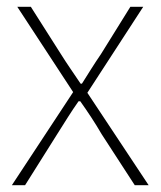

<svg xmlns="http://www.w3.org/2000/svg" viewBox="-20 -547 474 567"><path d="M15 0H54L149 -151C170 -184 190 -217 212 -248H217C239 -217 261 -184 280 -151L378 0H419L238 -273L403 -527H365L278 -387C258 -358 241 -330 222 -300H218C198 -330 178 -358 160 -387L71 -527H31L196 -275Z"/></svg>

Font: Noto Sans CJK SC Thin
Style: Regular
Weight: 100
Designer: Ryoko NISHIZUKA 西塚涼子 (kana, bopomofo & ideographs); Paul D. Hunt (Latin, Greek & Cyrillic); Sandoll Communications 산돌커뮤니
Foundry: Adobe
Version: Version 2.004;hotconv 1.0.118;makeotfexe 2.5.65603